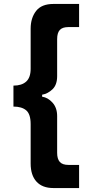

<svg xmlns="http://www.w3.org/2000/svg" viewBox="-20 -721 443 971"><path d="M135 -93Q135 -144 112.5 -163Q90 -182 48 -182V-288Q90 -288 112.5 -308.5Q135 -329 135 -373V-576Q135 -630 162.5 -665.5Q190 -701 250 -701H380V-584H325Q296 -584 282.5 -569.5Q269 -555 269 -523V-336Q269 -292 245.5 -269.5Q222 -247 193 -242V-232Q222 -228 245.5 -202Q269 -176 269 -134V52Q269 83 282.5 98Q296 113 326 113H380V230H250Q194 230 164.5 197.5Q135 165 135 106Z"/></svg>

Font: PT Sans Caption
Style: Bold
Weight: 700
Designer: A.Korolkova, O.Umpeleva, V.Yefimov
Foundry: ParaType Ltd
Version: Version 2.003W OFL